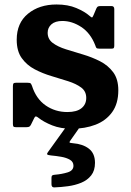

<svg xmlns="http://www.w3.org/2000/svg" viewBox="-20 -557 582 856"><path d="M404.5 -355.5Q383.5 -409.5 342.5 -436.5Q301.5 -463.5 258 -463.5Q226 -463.5 209.2 -448.5Q192.5 -433.5 192.5 -411Q192.5 -382.5 215.2 -365.5Q238 -348.5 274 -337.2Q310 -326 350.2 -314Q390.5 -302 426.2 -283.8Q462 -265.5 484.8 -234.8Q507.5 -204 507.5 -154.5Q507.5 -95 480 -57Q452.5 -19 405.8 -1Q359 17 300.5 17Q250.5 17 212.8 2Q175 -13 150.5 -32.5Q144 -38 139.8 -37.8Q135.5 -37.5 132 -29.5L118.5 -2Q115.5 4 111.8 7Q108 10 98.5 10H50.5Q42 10 39.8 6.8Q37.5 3.5 37.5 -5V-172Q37.5 -181 39.8 -184.5Q42 -188 50.5 -188H103.5Q114 -188 116.8 -185Q119.5 -182 122.5 -174.5Q141 -116.5 183.5 -87Q226 -57.5 280.5 -57.5Q322 -57.5 343.2 -74.5Q364.5 -91.5 364.5 -120.5Q364.5 -150 342 -166.8Q319.5 -183.5 284.2 -194.8Q249 -206 209.5 -217.8Q170 -229.5 134.8 -248Q99.5 -266.5 77 -297.8Q54.5 -329 54.5 -380Q54.5 -454.5 104.8 -495.8Q155 -537 232 -537Q283 -537 320.2 -521.2Q357.5 -505.5 379 -486.5Q386.5 -480 389.5 -479.2Q392.5 -478.5 397 -489.5L409.5 -519Q412.5 -525.5 416 -527.8Q419.5 -530 430 -530H477Q489.5 -530 489.5 -516.5V-354Q489.5 -346 487.2 -343Q485 -340 476.5 -340H423.5Q412 -340 409.5 -343.8Q407 -347.5 404.5 -355.5ZM209.5 264V235.5Q209.5 227 213.5 224.8Q217.5 222.5 225 222Q255.5 219.5 281.5 211.5Q307.5 203.5 307.5 182Q307.5 164.5 291.8 155.2Q276 146 252.8 142Q229.5 138 207 136Q192.5 134.5 190.5 131.2Q188.5 128 193.5 121.5L271.5 13Q275 8 284 8H321Q332.5 8 333.2 10Q334 12 330 18L295.5 67Q289 75.5 290.2 78Q291.5 80.5 305 81.5Q349.5 85 376.5 106Q403.5 127 403.5 169Q403.5 203.5 386.5 225Q369.5 246.5 342 257.8Q314.5 269 283 273.2Q251.5 277.5 222 278.5Q209.5 279 209.5 264Z"/></svg>

Font: Besley
Style: Bold
Weight: 700
Designer: Owen Earl
Foundry: indestructible type*
Version: Version 2.001; ttfautohint (v1.8.3)